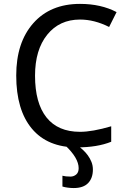

<svg xmlns="http://www.w3.org/2000/svg" viewBox="-20 -744 640 982"><path d="M548.8 -98.1V-19Q477.5 9.8 374 9.8Q223.1 9.8 143.1 -85.9Q63 -181.6 63 -357.9Q63 -526.9 150.4 -625.5Q237.8 -724.1 389.2 -724.1Q496.6 -724.1 576.2 -682.1L538.1 -606Q462.9 -644 389.2 -644Q284.2 -644 221.7 -566.7Q159.2 -489.3 159.2 -356.9Q159.2 -216.8 217.8 -143.3Q276.4 -69.8 389.2 -69.8Q452.6 -69.8 548.8 -98.1ZM382.3 116.2Q382.3 64.5 314 0H377Q389.6 9.3 403.6 22Q417.5 34.7 429 50.3Q440.4 65.9 447.8 84.2Q455.1 102.5 455.1 123Q455.1 167 430.7 192.4Q406.2 217.8 356.9 217.8Q342.8 217.8 327.4 215.8Q312 213.9 299.3 210V154.8Q306.2 156.7 317.1 158Q328.1 159.2 340.3 159.2Q356.9 159.2 369.6 148.7Q382.3 138.2 382.3 116.2Z"/></svg>

Font: WenQuanYi Micro Hei Mono
Style: Regular
Weight: 400
Foundry: Ascender Corporation
Version: Version 0.2.0-beta